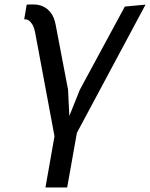

<svg xmlns="http://www.w3.org/2000/svg" viewBox="-20 -579 664 849"><path d="M98 -558.5Q115.5 -560 135.2 -559Q155 -558 173 -549.2Q191 -540.5 205.2 -521.8Q219.5 -503 226 -470L281 -182L286.5 -66L333 -182L532 -550L623.5 -558.5L320 8.5L277 250H181L221 23.5L135.5 -434.5Q130.5 -459.5 122.5 -471.8Q114.5 -484 106.5 -489Q97.5 -494.5 87 -493.5Z"/></svg>

Font: B612
Style: Italic
Weight: 400
Italic angle: -10°
Designer: Nicolas Chauveau, Thomas Paillot, Jonathan Favre-Lamarine, Jean-Luc Vinot
Foundry: AIRBUS
Version: Version 1.008